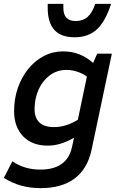

<svg xmlns="http://www.w3.org/2000/svg" viewBox="-27 -752 627 994"><path d="M183 222Q76 222 -7 169L37 83Q99 126 182 126Q321 126 346 8L356 -39Q322 -19 288 -8.5Q254 2 221 2Q139 2 92.5 -46.5Q46 -95 46 -177Q46 -241 65.5 -297Q85 -353 119.5 -395.5Q154 -438 200 -462Q246 -486 299 -486Q389 -486 455 -426L476 -474H552L447 24Q426 122 359.5 172Q293 222 183 222ZM253 -94Q285 -94 316 -104Q347 -114 376 -132L423 -356Q400 -372 372.5 -381Q345 -390 317 -390Q269 -390 232 -363Q195 -336 173.5 -290Q152 -244 152 -186Q152 -142 177 -118Q202 -94 253 -94ZM359 -559Q289 -559 254.5 -597Q220 -635 220 -711V-732H301V-711Q301 -643 365 -643Q402 -643 426.5 -664.5Q451 -686 466 -732H548Q519 -641 474.5 -600Q430 -559 359 -559Z"/></svg>

Font: Sometype Mono SemiBold
Style: Italic
Weight: 600
Italic angle: -12°
Designer: Ryoichi Tsunekawa
Foundry: Dharma Type
Version: Version 1.001